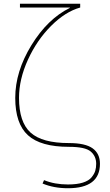

<svg xmlns="http://www.w3.org/2000/svg" viewBox="-20 -770 582 1020"><path d="M351 -728V-730H86V-750H406V-730Q327 -708 251.5 -632.5Q176 -557 128.5 -453Q81 -349 81 -250Q81 -121 142.5 -65.5Q204 -10 346 -10Q433 -10 472 18Q511 46 511 100Q511 230 341 230Q266 230 206 205L214 187Q270 210 341 210Q389 210 420.5 200Q452 190 466.5 172Q481 154 486 137.5Q491 121 491 100Q491 60 462 35Q433 10 346 10Q196 10 128.5 -51.5Q61 -113 61 -250Q61 -390 147 -530Q233 -670 351 -728Z"/></svg>

Font: Mplus 1p Thin
Style: Regular
Weight: 250
Version: Version 1.061